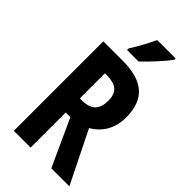

<svg xmlns="http://www.w3.org/2000/svg" viewBox="-283 -1008 1083 1083"><g transform="rotate(45 258.5 -467.0)"><path d="M427 -924V-934H280C259 -889 233 -840 199 -786V-774H291C337 -817 401 -887 427 -924ZM224 -714H70V0H204V-280H241L369 0H513L359 -311C425 -349 465 -413 465 -501C465 -645 389 -714 224 -714ZM216 -593C290 -593 327 -568 327 -497C327 -433 300 -393 221 -393H204V-593Z"/></g></svg>

Font: Noto Sans Tamil ExtraCondensed
Style: Bold
Weight: 700
Width: 2
Designer: Jelle Bosma - Monotype Design Team
Foundry: Monotype Imaging Inc.
Version: Version 2.004